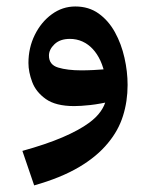

<svg xmlns="http://www.w3.org/2000/svg" viewBox="-20 -327 458 590"><path d="M85 242.7 48.8 136.7Q121.1 116.7 171.9 95Q222.7 73.2 253.9 50.3Q276.4 33.7 289.1 15.6Q301.8 -2.4 305.7 -20.5L303.2 -92.8Q298.3 -119.1 288.6 -140.4Q278.8 -161.6 264.9 -176.5Q251 -191.4 233.2 -199.5Q215.3 -207.5 194.8 -207.5Q164.6 -207.5 147.5 -191.2Q130.4 -174.8 130.4 -156.2Q130.4 -127.9 158.7 -119.4Q187 -110.8 230 -110.8Q247.1 -110.8 267.6 -111.8Q288.1 -112.8 312 -114.7L333 -18.1Q286.6 -7.3 257.3 -4.2Q228 -1 208 -1Q151.4 -1 120.8 -22.7Q90.3 -44.4 78.9 -75.2Q67.4 -106 67.4 -133.3Q67.4 -180.2 86.9 -219.7Q106.4 -259.3 139.2 -283.2Q171.9 -307.1 211.4 -307.1Q252.9 -307.1 283.2 -285.4Q313.5 -263.7 333.3 -227.8Q353 -191.9 362.5 -149.4Q372.1 -106.9 372.1 -65.9Q372.1 -15.6 357.9 29.3Q343.8 74.2 312 112.3Q278.3 153.8 222.4 186.8Q166.5 219.7 85 242.7Z"/></svg>

Font: Markazi Text
Style: Regular
Weight: 400
Designer: Borna Izadpanah (Arabic designer), Fiona Ross (Arabic design director) and Florian Runge (Latin designer)
Foundry: Borna Izadpanah and Florian Runge
Version: Version 1.000